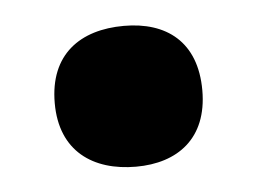

<svg xmlns="http://www.w3.org/2000/svg" viewBox="-29 -481 342 254"><g transform="rotate(-5 141.5 -353.5)"><path d="M43 -353C43 -289 86 -260 143 -260C198 -260 239 -289 239 -353C239 -418 199 -447 143 -447C85 -447 43 -418 43 -353Z"/></g></svg>

Font: Noto Sans Thai SemCond Blk
Style: Regular
Weight: 900
Width: 4
Designer: Monotype Design Team
Foundry: Monotype Imaging Inc.
Version: Version 2.002